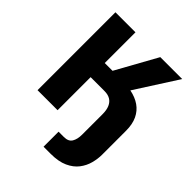

<svg xmlns="http://www.w3.org/2000/svg" viewBox="-251 -847 1220 1220"><g transform="rotate(45 359.5 -236.5)"><path d="M70 0V-700H250V-424H320L473 -700H670L488 -416Q539 -406 575 -381Q611 -356 630.5 -315Q650 -274 650 -215V0Q650 37 639.5 77Q629 117 603 151Q577 185 531 206Q485 227 415 227H351V92H399Q439 92 454.5 66.5Q470 41 470 0V-184Q470 -222 459 -247Q448 -272 427 -284.5Q406 -297 375 -297H250V0Z"/></g></svg>

Font: Golos Text
Style: Bold
Weight: 700
Designer: A.Korolkova, Vitaly Kuzmin
Foundry: ParaType Ltd
Version: Version 2.004